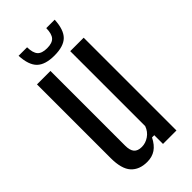

<svg xmlns="http://www.w3.org/2000/svg" viewBox="-238 -811 878 878"><g transform="rotate(-45 200.5 -372.0)"><path d="M153.5 7.5Q103 7.5 75.2 -23Q47.5 -53.5 47.5 -124V-600H134.5V-117Q134.5 -86.5 146.5 -72.5Q158.5 -58.5 184.5 -58.5Q209 -58.5 231 -73.5Q253 -88.5 262.5 -115V-600H349.5V0H262.5V-56.5H248Q231.5 -23.5 208.5 -8Q185.5 7.5 153.5 7.5ZM197.5 -636.5Q138 -636.5 110.8 -663.2Q83.5 -690 80.5 -752H135.5Q136 -715.5 150 -699.8Q164 -684 197.5 -684Q231 -684 245 -699.8Q259 -715.5 259.5 -752H314Q311 -690 284 -663.2Q257 -636.5 197.5 -636.5Z"/></g></svg>

Font: Big Shoulders Display Thin SemiBold
Style: Regular
Weight: 600
Version: Version 2.002